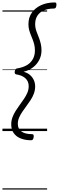

<svg xmlns="http://www.w3.org/2000/svg" viewBox="-20 -1074 482 1573"><path d="M429 -1054Q439 -1054 441 -1047Q443 -1040 442 -1029Q440 -1015 435.5 -1009.5Q431 -1004 421 -1004Q374 -1004 339.5 -989Q305 -974 286.5 -945.5Q268 -917 268 -876Q268 -855 273 -836Q278 -817 286 -798Q294 -779 301.5 -758Q309 -737 314.5 -713Q320 -689 320 -661Q320 -621 303 -586Q286 -551 253.5 -524.5Q221 -498 173 -486Q205 -478 226 -459.5Q247 -441 257.5 -417Q268 -393 268 -367Q268 -336 258 -308.5Q248 -281 231.5 -255.5Q215 -230 197 -206Q179 -182 163 -158.5Q147 -135 136.5 -110.5Q126 -86 126 -59Q126 -18 156 3.5Q186 25 242 25Q252 25 254.5 31.5Q257 38 256 50Q253 64 248.5 69.5Q244 75 235 75Q186 75 149 60Q112 45 92 16Q72 -13 72 -55Q72 -85 82 -112.5Q92 -140 108.5 -166Q125 -192 143 -216.5Q161 -241 177.5 -265.5Q194 -290 204.5 -315Q215 -340 215 -367Q215 -393 204 -412.5Q193 -432 170.5 -445.5Q148 -459 115 -464Q106 -466 102.5 -471Q99 -476 101 -489Q103 -503 108 -508Q113 -513 123 -514Q170 -522 201.5 -541Q233 -560 249.5 -590.5Q266 -621 266 -660Q266 -688 260.5 -709.5Q255 -731 247.5 -750.5Q240 -770 232 -789.5Q224 -809 218.5 -830Q213 -851 213 -876Q213 -931 241 -970.5Q269 -1010 317.5 -1032Q366 -1054 429 -1054ZM0 469H366V479H0ZM0 -20H366V0H0ZM0 -505H366V-500H0ZM0 -989H366V-979H0Z"/></svg>

Font: Playwrite DE VA Guides
Style: Regular
Weight: 400
Designer: Veronika Burian, José Scaglione
Foundry: TypeTogether
Version: Version 1.003